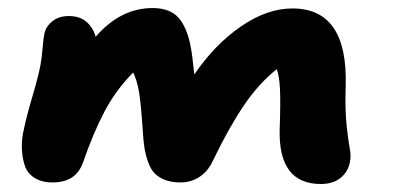

<svg xmlns="http://www.w3.org/2000/svg" viewBox="-20 -461 995 480"><path d="M111.8 -4.9Q84 -4.9 66.2 -16.4Q48.3 -27.8 42 -46.9Q35.6 -65.9 34.7 -90.1Q33.7 -114.3 40 -139.2Q46.4 -170.4 60.8 -219Q75.2 -267.6 81.1 -297.9Q84 -312.5 86.2 -338.4Q88.4 -364.3 90.8 -376Q94.7 -395 111.1 -408Q127.4 -420.9 151.9 -420.9Q179.2 -420.9 196 -406.5Q212.9 -392.1 219.2 -369.1Q281.2 -440.9 361.8 -440.9Q387.7 -440.9 405.8 -432.1Q423.8 -423.3 434.6 -405.8Q445.3 -388.2 451.2 -367.9Q457 -347.7 460.9 -317.9Q464.8 -286.1 465.8 -274.9Q517.1 -350.1 582.5 -395Q647.9 -439.9 710.9 -439.9Q850.1 -439.9 844.2 -246.1Q842.3 -185.5 846.7 -145.8Q851.1 -106 854.5 -89.1Q857.9 -72.3 855 -57.1Q850.6 -31.7 831.5 -16.4Q812.5 -1 782.2 -1Q675.3 -1 679.2 -138.2Q681.6 -207 679.9 -239Q678.2 -271 671.9 -288.1Q627 -252.4 589.6 -197.3Q552.2 -142.1 512.2 -59.1Q500 -32.7 478.8 -18.8Q457.5 -4.9 431.2 -4.9Q408.2 -4.9 391.8 -11.5Q375.5 -18.1 365.7 -28.6Q356 -39.1 349.9 -56.9Q343.8 -74.7 341.1 -91.8Q338.4 -108.9 336.9 -134.8Q332.5 -200.2 327.9 -229.2Q323.2 -258.3 313 -279.8Q269.5 -235.8 241.2 -182.1Q212.9 -128.4 187 -53.2Q168.9 -4.9 111.8 -4.9Z"/></svg>

Font: Shantell Sans Irregular Bouncy
Style: Bold Italic
Weight: 700
Italic angle: -11.31°
Designer: Stephen Nixon, Anya Danilova, Shantell Martin
Foundry: Arrow Type
Version: Version 1.006;[9816181b4]